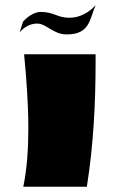

<svg xmlns="http://www.w3.org/2000/svg" viewBox="-20 -705 436 725"><path d="M71 -500C80 -406 87 -312 87 -222C87 -143 82 -68 68 0H308C333 -158 341 -316 341 -473V-500ZM341 -685C314 -657 282 -638 242 -638C196 -638 184 -660 133 -660C109 -660 81 -640 67 -623L54 -583C70 -601 92 -616 120 -616C156 -616 180 -575 232 -575C320 -575 318 -633 341 -685Z"/></svg>

Font: Ruslan Display
Style: Regular
Weight: 400
Designer: Denis Masharov, Vladimir Rabdu
Foundry: Denis Masharov, Vladimir Rabdu
Version: Version 1.001